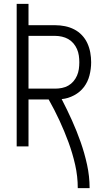

<svg xmlns="http://www.w3.org/2000/svg" viewBox="-20 -755 540 990"><path d="M381 215Q381 154 367.5 94.5Q354 35 333 -22Q312 -79 286.5 -134Q261 -189 231 -242H127V0H66V-735H127V-625H265Q290 -625 315 -620Q340 -615 362.5 -603.5Q385 -592 402.5 -573.5Q420 -555 430.5 -532Q441 -509 445.5 -484Q450 -459 450 -434Q450 -400 441.5 -366.5Q433 -333 413 -306.5Q393 -280 362 -263.5Q331 -247 298 -244Q326 -190 351 -134.5Q376 -79 396 -22Q416 35 429 94.5Q442 154 442 215ZM127 -298H265Q282 -298 299.5 -301.5Q317 -305 332 -313.5Q347 -322 358.5 -335.5Q370 -349 377 -365Q384 -381 386.5 -398.5Q389 -416 389 -434Q389 -451 386.5 -468.5Q384 -486 377 -502Q370 -518 358.5 -531.5Q347 -545 332 -553.5Q317 -562 299.5 -566Q282 -570 265 -570H127Z"/></svg>

Font: Iosevka Curly Light
Style: Regular
Weight: 300
Monospace: yes
Designer: Belleve Invis
Foundry: Belleve Invis
Version: Version 22.1.2; ttfautohint (v1.8.4)